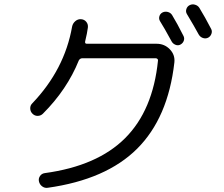

<svg xmlns="http://www.w3.org/2000/svg" viewBox="-20 -851 1040 893"><path d="M179.7 -322.3Q169.9 -312.5 155.8 -312Q141.6 -311.5 130.9 -322.3Q121.1 -332 120.6 -346.2Q120.1 -360.4 129.9 -370.1Q280.3 -527.3 315.4 -727.5Q318.4 -742.2 330.1 -752.4Q341.8 -762.7 356.9 -761.7Q372.1 -760.7 381.3 -749.5Q390.6 -738.3 388.7 -722.7Q385.7 -698.2 376 -658.2Q374 -647.5 383.8 -647.5H708Q745.1 -647.5 770 -621.6Q794.9 -595.7 791 -560.5Q761.7 -302.7 617.7 -159.2Q473.6 -15.6 201.2 22.5Q187.5 24.4 175.8 15.6Q164.1 6.8 161.1 -7.8Q158.2 -20.5 166 -32.2Q173.8 -43.9 188.5 -45.9Q432.6 -79.1 562 -208.5Q691.4 -337.9 714.8 -569.3Q715.8 -573.2 712.4 -576.7Q709 -580.1 704.1 -580.1H363.3Q352.5 -580.1 346.7 -570.3Q292 -434.6 179.7 -322.3ZM780.3 -781.2Q804.7 -741.2 833 -684.6Q838.9 -673.8 835 -662.1Q831.1 -650.4 819.8 -644Q808.6 -637.7 796.4 -642.6Q784.2 -647.5 778.3 -658.2Q742.2 -724.6 724.6 -752Q717.8 -762.7 721.2 -774.9Q724.6 -787.1 735.8 -793Q747.1 -798.8 760.3 -795.4Q773.4 -792 780.3 -781.2ZM904.3 -690.4Q884.8 -726.6 849.6 -785.2Q842.8 -795.9 846.7 -808.6Q850.6 -821.3 862.3 -827.1Q874 -833 887.2 -829.1Q900.4 -825.2 907.2 -814.5Q933.6 -771.5 961.9 -716.8Q967.8 -706.1 963.4 -693.8Q959 -681.6 948.2 -675.8Q936.5 -669.9 923.8 -674.3Q911.1 -678.7 904.3 -690.4Z"/></svg>

Font: Rounded-X Mgen+ 2m regular
Style: Regular
Weight: 400
Designer: [Source Han Sans]
Ryoko NISHIZUKA  (kana & ideographs); Paul D. Hunt (Latin, Greek & Cyrillic); Wenlong ZHANG  (bopomofo
Version: Version 1.059.20150602